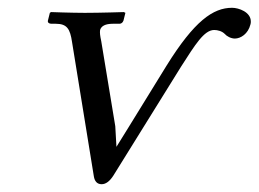

<svg xmlns="http://www.w3.org/2000/svg" viewBox="-20 -462 664 493"><path d="M408 -294 310 -135 279 -85 276 -138 240 -356C237 -370 236 -378 237 -385C240 -395 250 -401 270 -401H287C290 -401 295 -403 297 -409L302 -429L298 -431C298 -431 237 -429 198 -429C164 -429 111 -431 111 -431L108 -429L103 -409C102 -404 106 -401 112 -401H123C152 -401 160 -388 165 -354L221 -9C223 3 229 11 241 11C252 11 262 3 271 -11L445 -291C481 -347 504 -385 530 -385C539 -385 550 -382 557 -375C562 -369 573 -363 583 -363C598 -363 617 -375 623 -399C624 -402 624 -404 624 -407C624 -431 593 -442 576 -442C527 -442 479 -408 408 -294Z"/></svg>

Font: Libertinus Serif
Style: Italic
Weight: 400
Italic angle: -12°
Designer: Philipp H. Poll, Khaled Hosny
Foundry: Caleb Maclennan
Version: Version 7.050;RELEASE